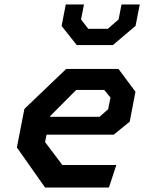

<svg xmlns="http://www.w3.org/2000/svg" viewBox="-20 -834 660 854"><path d="M180.5 0H464.5L497.5 -100H257.5L180.5 -202L187 -235H486L557 -293L582.5 -426L507 -527.5H274.5L88.5 -349.5L55 -178ZM202.5 -314.5 203 -317.5 319 -434H443.5L471.5 -400L461 -348L422.5 -314.5ZM254 -718.5 321.5 -633.5H482L583 -719L601.5 -814H520.5L507.5 -747.5L459.5 -706H372.5L340.5 -747.5L353.5 -814H272.5Z"/></svg>

Font: Monaspace Krypton SemiBold
Style: Italic
Weight: 600
Italic angle: -11°
Designer: Riley Cran & the Lettermatic Team
Foundry: Lettermatic
Version: Version 1.101 (Monaspace Krypton)